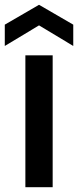

<svg xmlns="http://www.w3.org/2000/svg" viewBox="-31 -782 326 802"><path d="M189 -551V0H75V-551ZM132 -676 -11 -590V-679L132 -762L275 -679V-590Z"/></svg>

Font: Poppins Medium A&M
Style: Regular
Weight: 500
Designer: Ninad Kale (Devanagari), Jonny Pinhorn (Latin)
Foundry: Indian Type Foundry
Version: 4.004